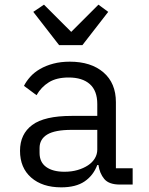

<svg xmlns="http://www.w3.org/2000/svg" viewBox="-20 -793 640 825"><path d="M234 -599 123 -742 169 -773 286 -656 403 -773 445 -742 334 -599ZM495 0Q448 0 428 -24Q408 -48 403 -84H398Q381 -39 343.5 -13.5Q306 12 243 12Q162 12 114 -30Q66 -72 66 -145Q66 -217 118.5 -256Q171 -295 288 -295H398V-346Q398 -403 366 -431.5Q334 -460 275 -460Q223 -460 190 -439.5Q157 -419 137 -384L83 -424Q93 -444 110 -463Q127 -482 152 -496.5Q177 -511 209 -519.5Q241 -528 280 -528Q371 -528 424.5 -482Q478 -436 478 -354V-70H550V0ZM257 -55Q288 -55 313.5 -62.5Q339 -70 358 -82.5Q377 -95 387.5 -112.5Q398 -130 398 -150V-235H288Q216 -235 183 -215Q150 -195 150 -157V-136Q150 -96 178.5 -75.5Q207 -55 257 -55Z"/></svg>

Font: PlemolJP35 Console
Style: Regular
Weight: 400
Version: v2.0.3; ttfautohint (v1.8.4.7-5d5b-dirty) -l 6 -r 45 -G 200 